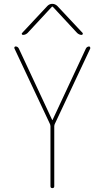

<svg xmlns="http://www.w3.org/2000/svg" viewBox="-20 -970 540 990"><path d="M98.6 -790Q94.7 -790 92.8 -793.5Q90.8 -796.9 93.8 -799.8L224.6 -939.5Q235.4 -950.2 249.5 -950.2Q263.7 -950.2 275.4 -939.5L406.2 -799.8Q408.2 -796.9 406.2 -793.5Q404.3 -790 401.4 -790Q388.7 -790 377.9 -799.8L252 -935.5H250H248L122.1 -799.8Q111.3 -790 98.6 -790ZM238.3 -329.1 54.7 -719.7Q52.7 -723.6 54.7 -727.1Q56.6 -730.5 60.5 -730.5Q71.3 -730.5 77.1 -719.7L249 -351.6Q249 -350.6 250 -350.6Q251 -350.6 251 -351.6L422.9 -719.7Q427.7 -729.5 439.5 -730.5Q442.4 -730.5 444.3 -727.1Q446.3 -723.6 445.3 -719.7L261.7 -329.1Q259.8 -323.2 259.8 -320.3V-9.8Q259.8 0 250 0Q240.2 0 240.2 -9.8V-320.3Q240.2 -323.2 238.3 -329.1Z"/></svg>

Font: Rounded Mgen+ 1m thin
Style: Regular
Weight: 100
Designer: [Source Han Sans]
Ryoko NISHIZUKA  (kana & ideographs); Paul D. Hunt (Latin, Greek & Cyrillic); Wenlong ZHANG  (bopomofo
Version: Version 1.059.20150602